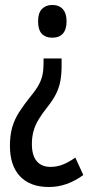

<svg xmlns="http://www.w3.org/2000/svg" viewBox="-20 -562 366 773"><path d="M228 -326.7V-296.4Q228 -262.2 222.9 -235.4Q217.8 -208.5 205.8 -184.3Q193.8 -160.2 172.9 -133.8Q149.9 -105 135.7 -81.5Q121.6 -58.1 115 -34.4Q108.4 -10.7 108.4 18.1Q108.4 64 127.9 86.9Q147.5 109.9 182.6 109.9Q210 109.9 233.6 100.3Q257.3 90.8 283.2 72.3L315.4 142.6Q282.7 166.5 248.3 178.7Q213.9 190.9 177.2 190.9Q101.1 190.9 60.5 147.7Q20 104.5 20 25.4Q20 -18.1 29.3 -49.8Q38.6 -81.5 57.1 -110.6Q75.7 -139.6 103.5 -174.3Q125 -200.2 136 -220.5Q147 -240.7 151.1 -260.7Q155.3 -280.8 155.3 -306.2V-326.7ZM248 -476.1Q248 -443.8 233.4 -427Q218.8 -410.2 190.4 -410.2Q163.6 -410.2 148.4 -426Q133.3 -441.9 133.3 -476.1Q133.3 -509.8 148.9 -525.9Q164.6 -542 190.4 -542Q217.8 -542 232.9 -525.1Q248 -508.3 248 -476.1Z"/></svg>

Font: Open Sans Condensed Medium
Style: Regular
Weight: 500
Width: 3
Designer: Monotype Design Team
Foundry: Monotype Imaging Inc.
Version: Version 3.000